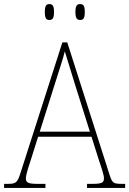

<svg xmlns="http://www.w3.org/2000/svg" viewBox="-23 -922 634 942"><path d="M370 -824C386 -824 393 -832 393 -863C393 -894 386 -902 370 -902C355 -902 347 -894 347 -863C347 -832 355 -824 370 -824ZM219 -824C235 -824 242 -832 242 -863C242 -894 235 -902 219 -902C204 -902 197 -894 197 -863C197 -832 204 -824 219 -824ZM-3 0H200V-20H158C111 -20 104 -29 104 -47C104 -67 122 -119 129 -140L164 -251H426L463 -134C470 -113 487 -66 487 -48C487 -28 481 -20 433 -20H404V0H591V-20H575C533 -20 528 -24 515 -63L307 -714H283L80 -81C63 -27 58 -20 16 -20H-3ZM172 -276 247 -513C262 -563 288 -638 295 -670C307 -631 328 -563 347 -501L418 -276Z"/></svg>

Font: Noto Serif Devanagari SemiCondensed Thin
Style: Regular
Weight: 100
Width: 4
Designer: Universal Thirst, Indian Type Foundry and the Monotype Design Team
Foundry: Monotype Imaging Inc.
Version: Version 2.004